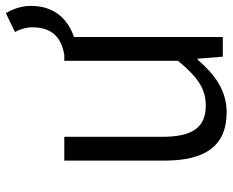

<svg xmlns="http://www.w3.org/2000/svg" viewBox="-89 -690 792 654"><g transform="rotate(-90 307.0 -363.0)"><path d="M251 13C326 13 380 -27 431 -86H434L441 0H508V-507C558 -524 614 -564 614 -654C614 -684 604 -715 589 -739L525 -708C535 -690 541 -668 541 -649C541 -576 500 -549 447 -540H427V-153C373 -87 332 -58 275 -58C199 -58 168 -104 168 -207V-540H87V-197C87 -59 138 13 251 13Z"/></g></svg>

Font: Source Han Sans JP Normal
Style: Regular
Weight: 350
Designer: Ryoko NISHIZUKA 西塚涼子 (kana, bopomofo & ideographs); Paul D. Hunt (Latin, Greek & Cyrillic); Sandoll Communications 산돌커뮤니
Foundry: Adobe
Version: Version 2.002;hotconv 1.0.116;makeotfexe 2.5.65601